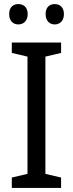

<svg xmlns="http://www.w3.org/2000/svg" viewBox="-20 -923 358 943"><path d="M25 -854C25 -820 45 -803 70 -803C95 -803 116 -820 116 -854C116 -888 95 -903 70 -903C45 -903 25 -888 25 -854ZM204 -854C204 -820 224 -803 249 -803C273 -803 294 -820 294 -854C294 -888 273 -903 249 -903C224 -903 204 -888 204 -854ZM280 0V-51L203 -69V-645L280 -663V-714H38V-663L115 -645V-69L38 -51V0Z"/></svg>

Font: Noto Sans Lao SemiCondensed
Style: Regular
Weight: 400
Width: 4
Designer: Monotype Design Team
Foundry: Monotype Imaging Inc.
Version: Version 2.004